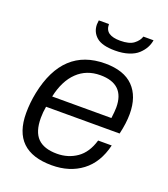

<svg xmlns="http://www.w3.org/2000/svg" viewBox="-135 -819 811 927"><g transform="rotate(20 270.5 -355.5)"><path d="M335.9 -612.8Q268.6 -612.8 239.7 -637.9Q210.9 -663.1 210.9 -702.1Q210.9 -709.5 212.9 -723.1H265.1Q265.1 -692.9 284.9 -679.4Q304.7 -666 342.8 -666Q389.2 -666 412.1 -683.3Q435.1 -700.7 441.9 -723.1H494.1Q490.7 -702.1 480.7 -683.8Q470.7 -665.5 452.9 -648.9Q435.1 -632.3 405 -622.6Q375 -612.8 335.9 -612.8ZM237.8 12.2Q36.1 12.2 36.1 -183.1Q36.1 -235.4 46.9 -289.1Q98.1 -538.1 314 -538.1Q410.6 -538.1 459.2 -488.5Q507.8 -439 507.8 -349.1Q507.8 -301.8 494.1 -244.1H116.2Q110.8 -213.9 110.8 -185.1Q110.8 -114.3 143.3 -81.5Q175.8 -48.8 242.2 -48.8Q299.8 -48.8 344.2 -79.6Q388.7 -110.4 408.2 -176.8H478Q455.6 -83 392.3 -35.4Q329.1 12.2 237.8 12.2ZM127 -300.8H431.2Q436 -335.9 436 -356.9Q436 -477.1 311 -477.1Q240.2 -477.1 192.9 -431.6Q145.5 -386.2 127 -300.8Z"/></g></svg>

Font: Archivo Light
Style: Italic
Weight: 300
Italic angle: -10°
Designer: Hector Gatti
Foundry: Omnibus-Type
Version: Version 2.001